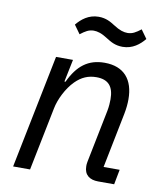

<svg xmlns="http://www.w3.org/2000/svg" viewBox="-82 -793 729 859"><g transform="rotate(10 282.5 -363.0)"><path d="M425 -612C470 -612 502 -638 524 -665L496 -704C474 -687 458 -677 436 -677C419 -677 400 -682 371 -701C352 -713 331 -726 297 -726C252 -726 220 -700 198 -673L226 -634C248 -651 264 -661 286 -661C303 -661 322 -656 351 -637C370 -625 391 -612 425 -612ZM113 0 171 -288C179 -329 205 -383 239 -417C267 -445 297 -458 334 -458C389 -458 413 -429 413 -371C413 -359 412 -338 408 -318L360 -79C358 -69 358 -64 358 -58C358 -18 384 0 422 0H495L508 -68H435L485 -318C490 -343 492 -366 492 -385C492 -474 448 -528 359 -528C285 -528 237 -491 201 -414H196L217 -516H140L36 0Z"/></g></svg>

Font: LVC Sans
Style: Italic
Weight: 400
Italic angle: -11.31°
Designer: Mike Abbink, Paul van der Laan, Pieter van Rosmalen
Foundry: Bold Monday
Version: Version 3.0